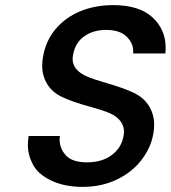

<svg xmlns="http://www.w3.org/2000/svg" viewBox="-20 -724 668 751"><path d="M303 7Q233 7 181 -17.5Q129 -42 109 -80Q89 -118 89 -156Q89 -173 92 -192H214Q213 -186 213 -180Q213 -143 238 -116Q263 -89 320 -89Q379 -89 417 -117.5Q455 -146 463 -191Q465 -200 465 -209Q465 -232 450.5 -251Q436 -270 407.5 -282Q379 -294 327 -308Q262 -326 223 -344.5Q184 -363 164.5 -395.5Q145 -428 145 -467Q145 -485 149 -506Q160 -566 198 -611Q236 -656 294 -680Q352 -704 423 -704Q524 -704 576 -656.5Q628 -609 628 -537Q628 -526 627 -515H501Q501 -520 501 -524Q501 -556 474.5 -581.5Q448 -607 394 -607Q345 -607 309.5 -582Q274 -557 266 -510Q264 -501 264 -493Q264 -472 278 -454.5Q292 -437 320 -425Q348 -413 397 -399Q463 -380 503 -361Q543 -342 563 -309Q583 -276 583 -236Q583 -218 579 -197Q569 -144 532.5 -97Q496 -50 436.5 -21.5Q377 7 303 7Z"/></svg>

Font: Fz Poppins Med
Style: Italic
Weight: 500
Italic angle: -10°
Designer: Ninad Kale (Devanagari), Jonny Pinhorn (Latin)
Foundry: Indian Type Foundry
Version: Vit hóa bi Vntype.Com & FontZin.Com